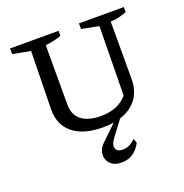

<svg xmlns="http://www.w3.org/2000/svg" viewBox="-130 -641 925 964"><g transform="rotate(-20 332.0 -159.0)"><path d="M332 8Q228 8 172 -37Q116 -82 116 -164L122 -476L27 -494V-524H286V-497Q270 -491 249 -486Q228 -481 201 -478V-160Q201 -106 237 -77.5Q273 -49 341 -49Q434 -49 482 -107L487 -476L395 -494V-524H635V-497Q618 -491 598 -485Q578 -479 548 -478V-173Q548 -86 490.5 -39Q433 8 332 8ZM359 206Q319 206 298.5 184Q278 162 281.5 131Q285 100 316 74L411 -18H436L365 76Q343 105 349 126Q355 147 386 147Q423 147 454 115L463 138Q427 206 359 206Z"/></g></svg>

Font: Piazzolla SC
Style: Regular
Weight: 400
Designer: Juan Pablo del Peral
Foundry: Huerta Tipografica
Version: Version 1.330